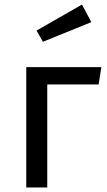

<svg xmlns="http://www.w3.org/2000/svg" viewBox="-20 -821 469 841"><path d="M140 -687 168 -638 380 -724 339 -801ZM187 -451H412L424 -527H95V0H187Z"/></svg>

Font: Fira Sans
Style: Regular
Weight: 400
Designer: Carrois Corporate & Edenspiekermann AG
Foundry: Carrois Corporate GbR & Edenspiekermann AG
Version: Version 4.203